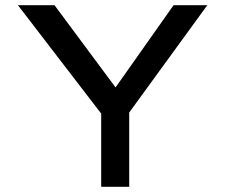

<svg xmlns="http://www.w3.org/2000/svg" viewBox="-20 -720 868 740"><path d="M370 0V-329L384 -264L49 -700H190L438 -366L414 -367L649 -700H779L469 -274L478 -337V0Z"/></svg>

Font: Lexend Giga
Style: Regular
Weight: 400
Designer: Bonnie Shaver-Troup, Thomas Jockin
Foundry: Lexend
Version: Version 1.007